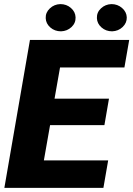

<svg xmlns="http://www.w3.org/2000/svg" viewBox="-20 -903 641 923"><path d="M481.9 -301.3H220.7L190.9 -131.8H500L477.1 0H1L124 -710.9H601.1L578.1 -578.6H268.6L242.2 -428.7H503.9ZM199.7 -815.9Q198.7 -842.8 219.5 -862.5Q240.2 -882.3 270 -883.3Q299.8 -883.3 321 -864.7Q342.3 -846.2 343.3 -819.8Q344.2 -792 323.5 -772.7Q302.7 -753.4 273.4 -752.4Q243.2 -752.4 221.9 -771Q200.7 -789.6 199.7 -815.9ZM445.8 -815.9Q444.8 -843.8 465.6 -863Q486.3 -882.3 515.6 -883.3Q545.4 -883.3 566.9 -864.5Q588.4 -845.7 589.4 -819.8Q590.3 -793 569.6 -773.2Q548.8 -753.4 519 -752.4Q489.3 -752.4 468 -771Q446.8 -789.6 445.8 -815.9Z"/></svg>

Font: TypoPRO Roboto
Style: Italic
Weight: 900
Italic angle: -12°
Designer: Google
Version: Version 2.136; 2016